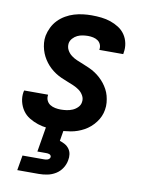

<svg xmlns="http://www.w3.org/2000/svg" viewBox="-85 -599 670 880"><g transform="rotate(10 250.0 -159.0)"><path d="M205 8Q182 8 158.5 5.5Q135 3 114 -4Q93 -11 74 -22.5Q55 -34 42.5 -52Q30 -70 24.5 -92.5Q19 -115 23 -138Q24 -140 24 -141.5Q24 -143 25 -145H136Q136 -144 136 -143.5Q136 -143 136 -142Q134 -129 139.5 -117.5Q145 -106 155.5 -99.5Q166 -93 179 -90.5Q192 -88 205 -88Q218 -88 232 -90Q246 -92 259 -97.5Q272 -103 282.5 -113.5Q293 -124 295 -138Q298 -154 290 -168.5Q282 -183 269.5 -192Q257 -201 242 -207.5Q227 -214 212.5 -219.5Q198 -225 183.5 -231.5Q169 -238 156 -246.5Q143 -255 131.5 -265.5Q120 -276 110.5 -288.5Q101 -301 94 -314.5Q87 -328 82.5 -343.5Q78 -359 76.5 -375.5Q75 -392 78 -409Q82 -429 91.5 -448.5Q101 -468 116 -483.5Q131 -499 150 -510Q169 -521 189 -527Q209 -533 229.5 -535.5Q250 -538 270 -538Q293 -538 315.5 -535.5Q338 -533 358.5 -526Q379 -519 397 -507.5Q415 -496 427 -478.5Q439 -461 443.5 -439Q448 -417 444 -395Q444 -393 443.5 -391.5Q443 -390 443 -388H331Q332 -388 332 -389Q332 -390 332 -390Q334 -402 329.5 -413Q325 -424 315.5 -430.5Q306 -437 294 -439.5Q282 -442 270 -442Q258 -442 245 -440Q232 -438 220.5 -432.5Q209 -427 199.5 -416.5Q190 -406 188 -393Q186 -376 193.5 -362Q201 -348 213.5 -338.5Q226 -329 240.5 -323Q255 -317 270 -311Q285 -305 299.5 -298.5Q314 -292 327 -283.5Q340 -275 351.5 -264.5Q363 -254 372.5 -242Q382 -230 389.5 -216Q397 -202 401 -187Q405 -172 406.5 -155.5Q408 -139 405 -122Q400 -90 379 -62.5Q358 -35 329 -19Q300 -3 268 2.5Q236 8 205 8ZM57 220 69 150H169Q173 150 177.5 149.5Q182 149 186 147.5Q190 146 193.5 142.5Q197 139 197 135Q198 131 195.5 127.5Q193 124 189.5 122.5Q186 121 182 120.5Q178 120 174 120H133L153 0H235L226 54Q239 58 250.5 64.5Q262 71 270 82Q278 93 280 107Q282 121 279 135Q276 154 264.5 172Q253 190 235 201Q217 212 197 216Q177 220 157 220Z"/></g></svg>

Font: Iosevka Curly Oblique
Style: Bold
Weight: 700
Italic angle: -9°
Monospace: yes
Designer: Belleve Invis
Foundry: Belleve Invis
Version: Version 11.1.0; ttfautohint (v1.8.3)